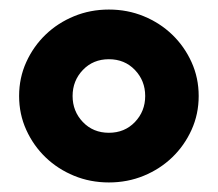

<svg xmlns="http://www.w3.org/2000/svg" viewBox="-20 -731 456 402"><path d="M208 -349Q169 -349 135 -363Q101 -377 75.5 -401.5Q50 -426 35 -459Q20 -492 20 -530Q20 -568 35 -601Q50 -634 75.5 -658.5Q101 -683 135 -697Q169 -711 208 -711Q247 -711 281 -697Q315 -683 340.5 -658.5Q366 -634 381 -601Q396 -568 396 -530Q396 -492 381 -459Q366 -426 340.5 -401.5Q315 -377 281 -363Q247 -349 208 -349ZM208 -453Q241 -453 262.5 -475.5Q284 -498 284 -530Q284 -562 262.5 -584.5Q241 -607 208 -607Q175 -607 153.5 -584.5Q132 -562 132 -530Q132 -498 153.5 -475.5Q175 -453 208 -453Z"/></svg>

Font: Montserrat-Alt1 Black
Style: Regular
Weight: 900
Designer: Differentunic
Foundry: Differentunic
Version: Version 7.222